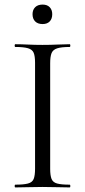

<svg xmlns="http://www.w3.org/2000/svg" viewBox="-20 -818 372 838"><path d="M199 -81Q199 -52 205 -37Q211 -22 229.5 -17Q248 -12 284 -12Q287 -12 287 -6Q287 0 284 0Q260 0 230.5 -1Q201 -2 165 -2Q132 -2 101.5 -1Q71 0 47 0Q44 0 44 -6Q44 -12 47 -12Q83 -12 102 -17Q121 -22 127 -37Q133 -52 133 -81V-544Q133 -573 127 -587.5Q121 -602 102 -607.5Q83 -613 47 -613Q44 -613 44 -619Q44 -625 47 -625Q71 -625 101.5 -623.5Q132 -622 165 -622Q201 -622 231 -623.5Q261 -625 284 -625Q287 -625 287 -619Q287 -613 284 -613Q248 -613 229.5 -607Q211 -601 205 -586Q199 -571 199 -542ZM166 -713Q145 -713 133.5 -724.5Q122 -736 122 -756Q122 -775 133.5 -786.5Q145 -798 166 -798Q186 -798 197 -786.5Q208 -775 208 -756Q208 -736 197 -724.5Q186 -713 166 -713Z"/></svg>

Font: Cormorant Light
Style: Regular
Weight: 400
Version: Version 4.000